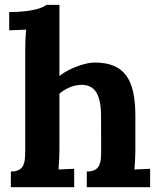

<svg xmlns="http://www.w3.org/2000/svg" viewBox="-20 -775 661 795"><path d="M540.5 -160.6Q540.5 -153.3 540.3 -143.1Q540 -132.8 539.6 -121.1Q539.1 -109.4 538.3 -96.9Q537.6 -84.5 536.6 -73.2L601.6 -76.2V0H339.4V-64.9Q360.4 -64.9 372.3 -71.3Q384.3 -77.6 390.1 -89.4Q396 -101.1 397.5 -117.4Q398.9 -133.8 398.9 -153.8L398.4 -296.4Q397.9 -362.3 378.4 -393.1Q358.9 -423.8 317.4 -423.8Q291.5 -423.3 267.3 -412.8Q243.2 -402.3 226.1 -387.2V-160.6Q226.1 -153.3 225.8 -143.1Q225.6 -132.8 225.1 -121.1Q224.6 -109.4 223.9 -96.9Q223.1 -84.5 222.2 -73.2L287.1 -76.2V0H24.9V-64.9Q45.9 -64.9 57.9 -71.3Q69.8 -77.6 75.7 -89.4Q81.5 -101.1 83 -117.4Q84.5 -133.8 84.5 -153.8V-564.9Q84.5 -583 85.2 -606.4Q85.9 -629.9 88.4 -652.3L18.1 -649.4V-725.1Q52.7 -725.1 79.3 -728Q106 -731 124.8 -735.4Q143.6 -739.7 155 -744.9Q166.5 -750 171.9 -754.9H226.1V-460.4Q240.7 -472.2 259.5 -482.2Q278.3 -492.2 298.1 -499.8Q317.9 -507.3 337.2 -511.7Q356.4 -516.1 371.6 -516.1Q417.5 -516.1 449.5 -503.2Q481.4 -490.2 501.7 -463.4Q522 -436.5 531.2 -394.5Q540.5 -352.5 540.5 -294.9Z"/></svg>

Font: DimaBanoo
Style: Bold
Weight: 800
Designer: R.Balvardi
Foundry: R.Balvardi
Version: Version 1.0.0-alpha3